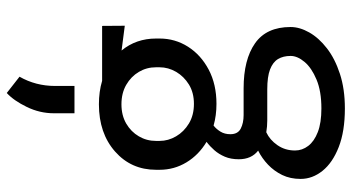

<svg xmlns="http://www.w3.org/2000/svg" viewBox="-264 -596 1074 587"><g transform="rotate(-90 273.5 -303.0)"><path d="M303.7 -671.9V-612.8H220.2V-675.8Q220.2 -718.8 239.5 -758.5Q258.8 -798.3 282.2 -819.8L332 -780.8Q303.7 -731.4 303.7 -671.9ZM296.4 -95.7Q384.3 -95.7 434.1 -60.8Q483.9 -25.9 483.9 47.9Q483.9 75.7 467.3 105Q450.7 134.3 418.9 158.9Q387.2 183.6 340.8 198.7Q294.4 213.9 234.9 213.9Q165 213.9 116.9 195.1Q68.8 176.3 44.2 145.5Q19.5 114.7 19.5 78.6Q19.5 46.9 31.5 22.2Q43.5 -2.4 63 -21Q82.5 -39.6 106 -51.3Q79.6 -71.8 79.6 -110.4Q79.6 -134.8 87.4 -153.1Q95.2 -171.4 107.2 -185.1Q119.1 -198.7 132.8 -209Q92.8 -232.9 70.1 -270.5Q47.4 -308.1 47.4 -352.5V-363.3Q47.4 -439.5 103.3 -488.8Q159.2 -538.1 247.6 -538.1Q286.6 -538.1 319.3 -528.3H487.3L487.8 -459L412.1 -468.8Q448.7 -424.3 448.7 -363.3V-352.5Q448.7 -305.2 423.6 -265.6Q398.4 -226.1 353.5 -202.4Q308.6 -178.7 249 -178.7Q213.4 -178.7 182.6 -187.5Q171.9 -179.2 164.1 -166.5Q156.2 -153.8 156.2 -136.2Q156.2 -113.3 173.3 -104.5Q190.4 -95.7 214.8 -95.7ZM135.7 -363.8V-352.5Q135.7 -326.2 149.7 -302.2Q163.6 -278.3 189 -262.9Q214.4 -247.6 249 -247.6Q283.2 -247.6 308.1 -262.9Q333 -278.3 346.9 -302.2Q360.8 -326.2 360.8 -352.5V-363.8Q360.8 -392.1 346.7 -416Q332.5 -439.9 307.1 -454.6Q281.7 -469.2 247.6 -469.2Q213.9 -469.2 188.7 -454.6Q163.6 -439.9 149.7 -416Q135.7 -392.1 135.7 -363.8ZM234.9 142.1Q287.6 142.1 323.2 127.2Q358.9 112.3 377.2 90.6Q395.5 68.8 395.5 47.9Q395.5 25.4 386 9.5Q376.5 -6.3 354.2 -14.9Q332 -23.4 293 -23.4H198.2Q180.2 -23.4 162.1 -26.4Q138.7 -15.6 122.6 7.8Q106.4 31.2 106.4 61.5Q106.4 83.5 120.4 101.8Q134.3 120.1 162.6 131.1Q190.9 142.1 234.9 142.1Z"/></g></svg>

Font: Robert Sans Medium
Style: Regular
Weight: 500
Designer: Christian Robertson (extended by Adam Twardoch)
Foundry: Google
Version: Version 12.135;April 2, 2019;FontCreator 11.5.0.2425 64-bit;